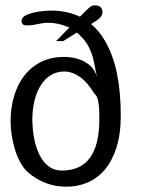

<svg xmlns="http://www.w3.org/2000/svg" viewBox="-20 -705 531 725"><path d="M436 -269Q436 -198 419.5 -147Q403 -96 375 -63.5Q347 -31 310 -15.5Q273 0 231 0Q149 0 86 -54Q70 -68 57.5 -90.5Q45 -113 37 -139Q29 -165 24.5 -193Q20 -221 20 -246Q20 -297 33 -341.5Q46 -386 71.5 -419Q97 -452 134.5 -471Q172 -490 222 -490Q270 -490 304.5 -469Q339 -448 347 -410L333 -479Q328 -501 316 -526Q304 -551 282 -571Q278 -577 270 -582L219 -550H192L242 -601L232 -605Q217 -611 199.5 -615Q182 -619 162 -619Q143 -619 122 -614Q101 -609 78 -609Q64 -609 61 -625Q61 -638 74.5 -645.5Q88 -653 107 -657.5Q126 -662 145.5 -663.5Q165 -665 177 -665Q231 -665 282 -642L303 -663Q317 -677 323.5 -681Q330 -685 339 -685Q367 -684 367 -658Q367 -642 344 -627L324 -614Q354 -589 375 -553Q407 -499 421.5 -428Q436 -357 436 -269ZM355 -279Q355 -301 351 -322.5Q347 -344 336 -352Q310 -395 281 -415Q252 -435 223 -435Q193 -435 170.5 -420.5Q148 -406 132.5 -380.5Q117 -355 109.5 -321.5Q102 -288 102 -251Q102 -246 103 -230Q104 -214 107 -193Q110 -172 117.5 -149Q125 -126 137 -106.5Q149 -87 168 -74Q187 -61 214 -61Q355 -61 355 -254Z"/></svg>

Font: Jura
Style: Regular
Weight: 400
Designer: Ed Merritt
Foundry: Ten by Twenty
Version: Version 1.007